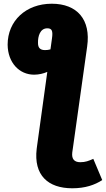

<svg xmlns="http://www.w3.org/2000/svg" viewBox="-20 -784 569 1031"><path d="M481 69C456 80 439 87 411 87C379 87 364 70 368 35L373 0L448 -534C469 -679 394 -764 258 -764C119 -764 21 -672 21 -544C22 -447 84 -383 163 -383C189 -383 213 -389 234 -398L179 0L177 15C160 157 238 227 368 227C438 227 489 209 529 183ZM222 -515C197 -515 184 -526 184 -553C183 -589 195 -632 234 -632C259 -632 265 -618 259 -577L251 -519C241 -516 232 -515 222 -515Z"/></svg>

Font: Fira Sans Heavy
Style: Italic
Weight: 900
Italic angle: -8°
Designer: bBox Type GmbH & Carrois Corporate GbR & Edenspiekermann AG
Foundry: bBox Type GmbH & Carrois Corporate GbR & Edenspiekermann AG
Version: Version 4.301;PS 004.301;hotconv 1.0.88;makeotf.lib2.5.64775